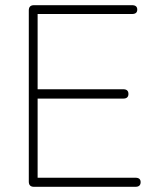

<svg xmlns="http://www.w3.org/2000/svg" viewBox="-20 -720 615 740"><path d="M111 0Q91 0 91 -20V-680Q91 -700 111 -700H489Q509 -700 509 -683Q509 -666 489 -666H125V-376H455Q475 -376 475 -358Q475 -340 455 -340H125V-35H502Q522 -35 522 -18Q522 0 502 0Z"/></svg>

Font: Zen Maru Gothic Light
Style: Regular
Weight: 300
Designer: Yoshimichi Ohira
Foundry: Positype
Version: Version 1.001